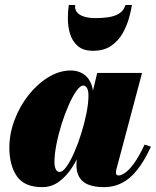

<svg xmlns="http://www.w3.org/2000/svg" viewBox="-20 -760 641 790"><path d="M154 10Q80.5 10 49.5 -34.8Q18.5 -79.5 18.5 -152.5Q18.5 -210 39.8 -266.2Q61 -322.5 97.2 -368.5Q133.5 -414.5 178.8 -442.2Q224 -470 272 -470Q296.5 -470 317.5 -459Q338.5 -448 351.5 -423.2Q364.5 -398.5 364.5 -358.5Q364.5 -343 359.5 -310Q354.5 -277 344 -235.2Q333.5 -193.5 316.8 -150.5Q300 -107.5 276.8 -71.2Q253.5 -35 222.8 -12.5Q192 10 154 10ZM225.5 -52.5Q238 -52.5 253.8 -74.5Q269.5 -96.5 285.2 -132.2Q301 -168 314.2 -210.5Q327.5 -253 335.8 -294.2Q344 -335.5 344 -368Q344 -380 341.5 -389Q339 -398 334.2 -403Q329.5 -408 323 -408Q310 -408 294.2 -385.8Q278.5 -363.5 262.5 -327.2Q246.5 -291 233.2 -248.8Q220 -206.5 212 -165.2Q204 -124 204 -92.5Q204 -76 209.2 -64.2Q214.5 -52.5 225.5 -52.5ZM409 10Q349.5 10 322 -12.8Q294.5 -35.5 294.5 -81Q294.5 -90.5 295.2 -97.8Q296 -105 297 -110L313 -183L340 -264.5L354.5 -353.5L380 -460H564.5L459 -63.5Q457 -56 457 -49Q457 -44.5 459.8 -41.2Q462.5 -38 468 -38Q478 -38 494 -48.5Q510 -59 530.5 -86.5Q551 -114 575 -165L601 -156.5Q573.5 -97 544 -60.2Q514.5 -23.5 481 -6.8Q447.5 10 409 10ZM363 -551Q321.5 -551 299 -571.5Q276.5 -592 267.8 -622.5Q259 -653 259.2 -685Q259.5 -717 263 -739.5H289.5Q287 -721 297 -709.2Q307 -697.5 326.5 -691.5Q346 -685.5 373 -685.5Q400 -685.5 425.2 -689Q450.5 -692.5 469.5 -703.8Q488.5 -715 496.5 -739.5H523Q519.5 -717 510.5 -685Q501.5 -653 484.2 -622.5Q467 -592 437.5 -571.5Q408 -551 363 -551Z"/></svg>

Font: Bodoni Moda 9pt Black
Style: Italic
Weight: 900
Italic angle: -13°
Designer: Owen Earl
Foundry: indestructible type
Version: Version 2.004